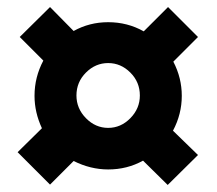

<svg xmlns="http://www.w3.org/2000/svg" viewBox="-20 -624 615 545"><path d="M542 -519 472 -449Q496 -403 496 -352Q496 -300 471 -253L542 -184L456 -99L386 -168Q341 -143 287 -143Q237 -143 189 -167L122 -100L30 -192L99 -260Q78 -305 78 -352Q78 -405 103 -452L36 -519L122 -604L189 -536Q234 -561 287 -561Q342 -561 388 -535L457 -604ZM377 -353Q377 -391 350 -418Q323 -445 287 -445Q251 -445 224 -418Q197 -391 197 -353Q197 -316 224 -288.5Q251 -261 287 -261Q323 -261 350 -288.5Q377 -316 377 -353Z"/></svg>

Font: Exo 2.0 Black
Style: Regular
Weight: 900
Designer: Natanael Gama
Version: Version 1.001;PS 001.001;hotconv 1.0.70;makeotf.lib2.5.58329